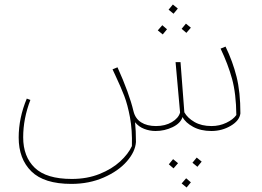

<svg xmlns="http://www.w3.org/2000/svg" viewBox="-20 -582 1164 853"><path d="M1048 -78Q1044 -46 1005 -23Q966 0 919 0Q872 0 838 -18.5Q804 -37 791 -62Q782 -34 746.5 -17Q711 0 671 0Q645 0 620.5 -9.5Q596 -19 580 -39Q584 -1 584 49Q581 92 543.5 135Q506 178 441 206.5Q376 235 297 235Q176 235 119.5 179.5Q63 124 63 29Q63 -58 99 -144L115 -138Q83 -55 83 28Q83 114 134.5 163.5Q186 213 299 213Q367 213 422 191Q477 169 513.5 135.5Q550 102 566 67Q568 -4 557.5 -60.5Q547 -117 532 -156Q517 -195 493 -246Q489 -255 485.5 -262Q482 -269 480 -274L502 -283Q554 -168 573 -88Q581 -55 607 -38.5Q633 -22 673 -22Q714 -22 743.5 -39.5Q773 -57 780 -82L760 -306H782L799 -83Q813 -58 844 -40Q875 -22 920 -22Q955 -22 985.5 -36.5Q1016 -51 1030 -71Q1029 -166 1011 -231.5Q993 -297 960 -366L982 -375Q1014 -309 1031 -241Q1048 -173 1048 -78ZM770 -544 751 -521 729 -539 748 -562ZM828 -459 808 -436 787 -454 806 -477ZM722 -452 703 -429 681 -447 701 -470ZM835 141 854 118 876 136 857 159ZM730 148 749 125 771 143 751 166ZM787 233 807 210 828 228 809 251Z"/></svg>

Font: FiraGO Thin
Style: Italic
Weight: 100
Italic angle: -8°
Designer: bBox Type GmbH
Foundry: bBox Type GmbH
Version: Version 1.001